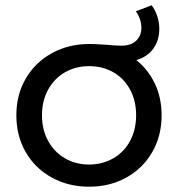

<svg xmlns="http://www.w3.org/2000/svg" viewBox="-20 -702 675 728"><path d="M42 -265.1Q42 -343.3 77.9 -404.5Q113.8 -465.8 177 -500.5Q240.2 -535.2 318.8 -535.2Q338.9 -535.2 357.9 -533.7Q377 -532.2 384.8 -532.2Q409.7 -529.3 439.9 -528.8Q477.1 -528.8 496.6 -547.9Q516.1 -566.9 516.1 -596.2Q516.1 -629.4 495.1 -659.2L555.2 -682.1Q584 -641.1 584 -592.8Q584 -548.8 561.5 -517.8Q539.1 -486.8 497.1 -474.1Q543 -437 567.9 -383.5Q592.8 -330.1 592.8 -265.1Q592.8 -187 557.4 -125.5Q522 -64 459.5 -29.1Q397 5.9 317.9 5.9Q238.8 5.9 175.8 -29.1Q112.8 -64 77.4 -125.5Q42 -187 42 -265.1ZM139.2 -265.1Q139.2 -210 162.6 -167.5Q186 -125 226.6 -101.6Q267.1 -78.1 317.9 -78.1Q368.2 -78.1 409.2 -101.6Q450.2 -125 473.1 -167.5Q496.1 -210 496.1 -265.1Q496.1 -320.3 473.1 -362.5Q450.2 -404.8 409.7 -428Q369.1 -451.2 317.9 -451.2Q267.1 -451.2 226.6 -428Q186 -404.8 162.6 -362.3Q139.2 -319.8 139.2 -265.1Z"/></svg>

Font: Montserrat Medium
Style: Regular
Weight: 500
Designer: Julieta Ulanovsky
Foundry: Julieta Ulanovsky
Version: Version 7.200